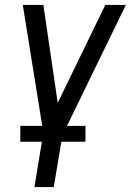

<svg xmlns="http://www.w3.org/2000/svg" viewBox="-20 -540 540 775"><path d="M119 215 155 -4 72 -520H155L213 -125L405 -520H488L232 6L197 215ZM325 32H62V-32H325Z"/></svg>

Font: Iosevka Term Oblique
Style: Regular
Weight: 400
Italic angle: -9°
Monospace: yes
Designer: Belleve Invis
Foundry: Belleve Invis
Version: Version 31.4.0